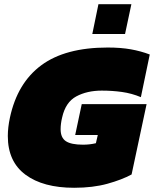

<svg xmlns="http://www.w3.org/2000/svg" viewBox="-20 -879 729 909"><path d="M417 -718 446 -859H602L572 -718ZM331 10Q184 10 100.5 -52Q17 -114 17 -235Q17 -255 19.5 -277Q22 -299 27 -322Q62 -486 175.5 -570Q289 -654 490 -654Q552 -654 599.5 -645.5Q647 -637 689 -621L647 -419Q604 -437 558 -443.5Q512 -450 462 -450Q392 -450 341 -422.5Q290 -395 274 -322Q267 -293 267 -267Q267 -227 292 -210.5Q317 -194 373 -194Q405 -194 434 -201L443 -240H336L367 -386H674L603 -53Q557 -28 488.5 -9Q420 10 331 10Z"/></svg>

Font: Kanit Black
Style: Italic
Weight: 900
Italic angle: -12°
Designer: Katatrad Team
Foundry: CadsonDemak
Version: Version 2.000; ttfautohint (v1.8.3)